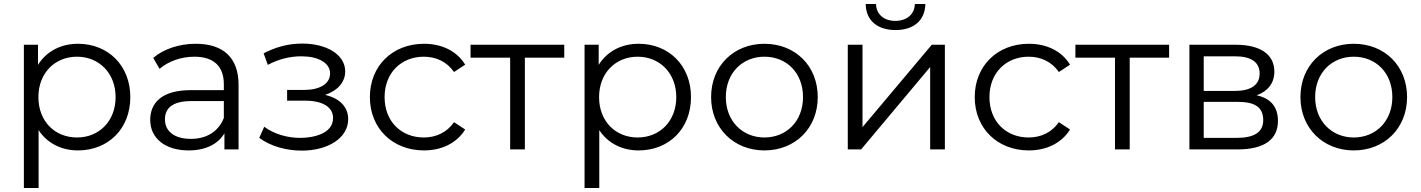

<svg xmlns="http://www.w3.org/2000/svg" viewBox="-20 -751 7143 965"><path d="M367 -60C256 -60 173 -141 173 -263C173 -384 256 -466 367 -466C477 -466 561 -384 561 -263C561 -141 477 -60 367 -60ZM174 -97C218 -30 290 5 372 5C523 5 635 -103 635 -263C635 -422 523 -531 372 -531C287 -531 214 -494 171 -425V-526H100V194H174Z M1105 -158C1078 -90 1019 -53 939 -53C857 -53 809 -91 809 -151C809 -203 841 -243 942 -243H1105ZM928 5C1014 5 1076 -27 1108 -81V0H1179V-325C1179 -462 1101 -531 964 -531C881 -531 803 -505 750 -460L782 -405C825 -442 889 -466 957 -466C1055 -466 1105 -417 1105 -328V-298H940C788 -298 735 -230 735 -148C735 -57 809 5 928 5Z M1497 6C1628 6 1730 -57 1730 -152C1730 -213 1688 -257 1614 -274C1674 -294 1715 -336 1715 -392C1715 -477 1621 -532 1499 -532C1429 -532 1367 -515 1305 -483L1326 -425C1379 -453 1435 -468 1495 -468C1578 -468 1639 -436 1639 -382C1639 -329 1586 -299 1509 -299H1423V-245H1514C1601 -245 1654 -213 1654 -158C1654 -77 1551 -58 1489 -58C1425 -58 1357 -77 1308 -114L1283 -58C1341 -15 1420 6 1497 6Z M2111 5C2200 5 2276 -32 2318 -100L2262 -137C2226 -85 2171 -60 2110 -60C1997 -60 1913 -140 1913 -263C1913 -385 1997 -466 2110 -466C2171 -466 2226 -441 2262 -389L2318 -426C2276 -495 2200 -531 2111 -531C1953 -531 1839 -420 1839 -263C1839 -106 1953 5 2111 5Z M2618 -461H2816V-526H2345V-461H2544V0H2618Z M3185 -60C3074 -60 2991 -141 2991 -263C2991 -384 3074 -466 3185 -466C3295 -466 3379 -384 3379 -263C3379 -141 3295 -60 3185 -60ZM2992 -97C3036 -30 3108 5 3190 5C3341 5 3453 -103 3453 -263C3453 -422 3341 -531 3190 -531C3105 -531 3032 -494 2989 -425V-526H2918V194H2992Z M3822 5C3977 5 4090 -107 4090 -263C4090 -420 3977 -531 3822 -531C3668 -531 3554 -420 3554 -263C3554 -107 3668 5 3822 5ZM3822 -60C3712 -60 3628 -142 3628 -263C3628 -385 3712 -466 3822 -466C3933 -466 4016 -385 4016 -263C4016 -142 3933 -60 3822 -60Z M4308 0 4655 -414V0H4729V-526H4663L4315 -112V-526H4241V0ZM4481 -600C4571 -600 4629 -647 4631 -731H4578C4577 -679 4537 -646 4480 -646C4423 -646 4384 -679 4383 -731H4331C4332 -647 4391 -600 4481 -600Z M5151 5C5240 5 5316 -32 5358 -100L5302 -137C5266 -85 5211 -60 5150 -60C5037 -60 4953 -140 4953 -263C4953 -385 5037 -466 5150 -466C5211 -466 5266 -441 5302 -389L5358 -426C5316 -495 5240 -531 5151 -531C4993 -531 4879 -420 4879 -263C4879 -106 4993 5 5151 5Z M5658 -461H5856V-526H5385V-461H5584V0H5658Z M6202 -239C6290 -239 6329 -210 6329 -147C6329 -86 6283 -58 6195 -58H6030V-239ZM6186 -468C6267 -468 6311 -440 6311 -381C6311 -324 6267 -294 6186 -294H6030V-468ZM6199 0C6337 0 6403 -52 6403 -143C6403 -212 6369 -256 6296 -272C6351 -292 6385 -332 6385 -391C6385 -479 6312 -526 6192 -526H5958V0Z M6784 5C6939 5 7052 -107 7052 -263C7052 -420 6939 -531 6784 -531C6630 -531 6516 -420 6516 -263C6516 -107 6630 5 6784 5ZM6784 -60C6674 -60 6590 -142 6590 -263C6590 -385 6674 -466 6784 -466C6895 -466 6978 -385 6978 -263C6978 -142 6895 -60 6784 -60Z"/></svg>

Font: Montserrat-Alt1
Style: Regular
Weight: 400
Designer: Differentunic
Foundry: Differentunic
Version: Version 7.222